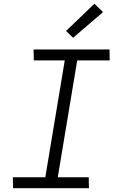

<svg xmlns="http://www.w3.org/2000/svg" viewBox="-20 -997 640 1017"><path d="M451 0H49L48 -58H220L323 -677H159L158 -735H560L561 -677H389L286 -58H450ZM367 -797 330 -833 480 -977 526 -933Z"/></svg>

Font: Iosevka Light Extended
Style: Italic
Weight: 300
Width: 7
Italic angle: -9°
Monospace: yes
Designer: Belleve Invis
Foundry: Belleve Invis
Version: Version 32.5.0; ttfautohint (v1.8.4)